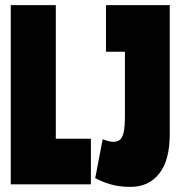

<svg xmlns="http://www.w3.org/2000/svg" viewBox="-20 -720 703 750"><path d="M22 0V-700H198V-178H335V0ZM352 -24 381 -176Q391 -172 402.5 -169Q414 -166 421 -166Q438 -166 448 -173.5Q458 -181 463 -203Q468 -225 468 -268V-518H394V-700H643V-195Q643 -94 602 -42Q561 10 490 10Q444 10 410 -0.5Q376 -11 352 -24Z"/></svg>

Font: Georama ExtraCondensed Black
Style: Regular
Weight: 900
Width: 2
Designer: Jean-Baptiste Levee
Foundry: Production Type
Version: Version 1.000